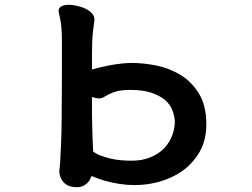

<svg xmlns="http://www.w3.org/2000/svg" viewBox="-20 -701 1040 792"><path d="M535.2 62.5Q474.1 62.5 408.7 43.5Q379.9 34.7 357.4 24.9Q351.6 43.5 338.4 55.7Q321.3 71.3 297.9 71.3Q262.7 71.3 244.6 53.2L239.7 47.9Q224.6 27.3 224.6 4.9Q224.6 -0.5 225.1 -2Q226.6 -8.3 228 -32.2Q229.5 -56.2 231 -87.4Q234.4 -160.2 234.4 -215.8Q235.4 -316.4 235.4 -399.9V-529.3Q235.4 -590.8 228 -624L222.7 -648.4Q221.7 -652.3 221.7 -656.2Q221.7 -668 232.4 -674.3Q243.7 -681.2 263.7 -681.2Q278.3 -681.2 292 -678.2Q338.9 -668.5 359.4 -646Q369.6 -634.8 369.6 -620.6Q369.6 -618.2 369.1 -614.3Q368.7 -610.4 367.9 -605.7Q367.2 -601.1 366.7 -596.7Q366.2 -592.3 365.7 -588.4Q365.2 -584.5 364.7 -580.6Q361.3 -553.2 360.4 -530.5Q359.4 -507.8 359.4 -479.5V-414.1Q423.8 -433.1 487.3 -439.5Q506.8 -441.4 522.5 -441.4Q571.3 -441.4 625 -430.7Q679.7 -419.4 725.1 -391.6Q771.5 -363.3 801.3 -314Q831.1 -264.6 831.1 -188.5Q831.1 -123 803.7 -75.2Q776.4 -27.8 733.9 2.9Q672.4 46.9 586.4 59.1Q560.5 62.5 535.2 62.5ZM518.6 -330.1Q481.4 -330.1 460.4 -324Q439.5 -317.9 427.2 -311L405.3 -298.8Q397.9 -294.9 389.2 -294.9Q384.3 -294.9 378.9 -295.9L359.4 -300.8V-233.9Q359.4 -202.1 360.4 -177.2Q361.3 -152.3 361.8 -130.1Q362.3 -107.9 364.3 -76.2Q376 -66.4 393.1 -60.1Q434.6 -43.9 479.5 -40Q502.4 -38.1 521.5 -38.1Q567.9 -38.1 600.6 -52.2Q636.2 -66.9 658 -90.3Q679.7 -113.8 690.4 -142.6Q701.2 -171.4 701.2 -199.2Q700.2 -223.1 690.9 -246.6Q682.1 -270 661.1 -288.1Q639.6 -306.6 604.7 -318.4Q569.8 -330.1 518.6 -330.1Z"/></svg>

Font: Bakudai
Style: Bold
Weight: 700
Version: Version 1.48